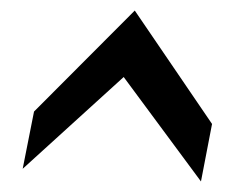

<svg xmlns="http://www.w3.org/2000/svg" viewBox="-20 -779 440 364"><path d="M23 -459 44.5 -567.5 235.5 -759 382 -544 361 -435 214.5 -633Z"/></svg>

Font: Cabin Condensed Medium
Style: Italic
Weight: 500
Width: 3
Italic angle: -10°
Designer: Pablo Impallari
Foundry: Pablo Impallari. http://www.impallari.com Igino Marini. http://www.ikern.com
Version: Version 3.001; ttfautohint (v1.8.3)